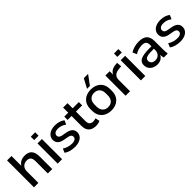

<svg xmlns="http://www.w3.org/2000/svg" viewBox="309 -2204 3626 3626"><g transform="rotate(-45 2122.5 -390.5)"><path d="M192.4 0V-308.1C192.4 -396.5 249 -455.6 336.4 -455.6C408.2 -455.6 444.8 -419.9 444.8 -327.1V0H562.5V-332C562.5 -482.9 497.1 -548.8 371.6 -548.8C293 -548.8 229 -515.6 192.9 -456.5L192.4 -718.8H74.7V0Z M825.7 0V-539.1H708V0ZM825.7 -627.9V-718.8H708V-627.9Z M1167 10.3C1299.8 10.3 1389.6 -53.7 1389.6 -155.8C1389.6 -233.9 1338.4 -279.8 1242.7 -298.8L1137.7 -317.9C1087.9 -329.1 1066.4 -352.1 1066.4 -385.7C1066.4 -432.6 1103 -464.4 1178.7 -464.4C1237.8 -464.4 1295.9 -443.8 1341.3 -407.2L1377.9 -484.4C1333.5 -526.4 1261.7 -548.8 1179.7 -548.8C1042 -548.8 958 -476.1 958 -380.9C958 -304.7 1005.4 -254.9 1099.6 -236.3L1205.1 -216.8C1257.8 -205.6 1279.8 -185.1 1279.8 -149.4C1279.8 -102.5 1240.7 -74.2 1170.4 -74.2C1100.1 -74.2 1030.3 -95.2 978.5 -132.3L944.3 -54.7C992.2 -14.2 1073.2 10.3 1167 10.3Z M1729.5 10.3C1768.6 10.3 1811 0 1835.9 -12.7L1817.9 -99.6C1795.4 -92.8 1772.9 -86.9 1749 -86.9C1677.7 -86.9 1646.5 -124 1646.5 -196.3V-450.7H1812.5V-539.1H1646.5V-675.8H1528.8V-539.1H1423.3V-450.7H1528.8V-188.5C1528.8 -58.6 1596.7 10.3 1729.5 10.3Z M2139.2 10.3C2293.5 10.3 2403.8 -83.5 2403.8 -243.7V-296.9C2403.8 -456.5 2293.5 -548.8 2139.2 -548.8C1984.9 -548.8 1872.6 -456.5 1872.6 -296.9V-243.7C1872.6 -83.5 1984.9 10.3 2139.2 10.3ZM2139.2 -78.6C2053.2 -78.6 1988.3 -132.3 1988.3 -243.7V-296.9C1988.3 -407.2 2053.2 -460 2139.2 -460C2224.1 -460 2289.1 -407.2 2289.1 -296.9V-243.7C2289.1 -132.8 2224.1 -78.6 2139.2 -78.6ZM2175.8 -606.9 2312 -792H2197.8L2098.1 -606.9Z M2640.6 0V-304.7C2640.6 -388.7 2689.5 -436.5 2787.1 -445.3L2855 -452.6L2847.2 -552.2L2809.6 -549.3C2723.6 -543 2664.6 -510.7 2636.2 -446.8V-539.1H2521V0Z M3047.9 0V-539.1H2930.2V0ZM3047.9 -627.9V-718.8H2930.2V-627.9Z M3368.7 10.7C3446.3 10.7 3502.9 -26.9 3528.8 -85C3530.3 -56.6 3534.2 -28.3 3541 0H3647.5C3641.6 -47.4 3639.2 -95.7 3639.2 -143.1V-341.8C3639.2 -487.8 3562.5 -548.8 3418.9 -548.8C3340.3 -548.8 3247.6 -524.4 3191.9 -485.4L3227.1 -402.3C3285.2 -440.4 3349.6 -458.5 3414.6 -458.5C3491.7 -458.5 3526.9 -429.7 3526.9 -352.5V-314.9H3481.9C3242.7 -314.9 3170.9 -268.1 3170.9 -160.6C3170.9 -63 3251 10.7 3368.7 10.7ZM3392.1 -73.7C3326.7 -73.7 3286.6 -108.9 3286.6 -163.1C3286.6 -222.7 3327.1 -248.5 3482.9 -248.5H3526.9V-210.9C3526.9 -126 3467.8 -73.7 3392.1 -73.7Z M3980.5 10.3C4113.3 10.3 4203.1 -53.7 4203.1 -155.8C4203.1 -233.9 4151.9 -279.8 4056.2 -298.8L3951.2 -317.9C3901.4 -329.1 3879.9 -352.1 3879.9 -385.7C3879.9 -432.6 3916.5 -464.4 3992.2 -464.4C4051.3 -464.4 4109.4 -443.8 4154.8 -407.2L4191.4 -484.4C4147 -526.4 4075.2 -548.8 3993.2 -548.8C3855.5 -548.8 3771.5 -476.1 3771.5 -380.9C3771.5 -304.7 3818.8 -254.9 3913.1 -236.3L4018.6 -216.8C4071.3 -205.6 4093.3 -185.1 4093.3 -149.4C4093.3 -102.5 4054.2 -74.2 3983.9 -74.2C3913.6 -74.2 3843.8 -95.2 3792 -132.3L3757.8 -54.7C3805.7 -14.2 3886.7 10.3 3980.5 10.3Z"/></g></svg>

Font: Winston Medium
Style: Regular
Weight: 500
Designer: Vernon Adams, Kim Jin-seong, David Berlow, Cristiano Sobral
Foundry: The Winston Project Authors
Version: Version 3.004